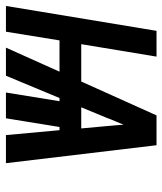

<svg xmlns="http://www.w3.org/2000/svg" viewBox="8 -592 560 663"><g transform="rotate(90 288.5 -260.0)"><path d="M-23 0 63 -520H152L109 -260H238L355 -520H458L520 0H423L406 -185H395L365 0H276L306 -185H295L218 0H121L204 -185H96L66 0ZM400 -260 392 -347Q391 -361 389.5 -376Q388 -391 387 -406Q381 -391 374.5 -376Q368 -361 363 -347L327 -260Z"/></g></svg>

Font: Iosevka Extended Oblique
Style: Bold
Weight: 700
Width: 7
Italic angle: -9°
Monospace: yes
Designer: Belleve Invis
Foundry: Belleve Invis
Version: Version 32.5.0; ttfautohint (v1.8.4)